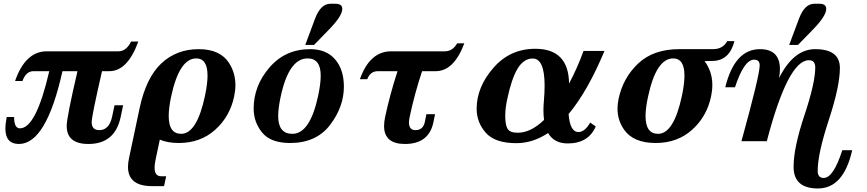

<svg xmlns="http://www.w3.org/2000/svg" viewBox="-20 -767 4708 1043"><path d="M460.4 15.1Q342.3 15.1 342.3 -83Q342.3 -128.9 400.9 -380.4H319.3Q231.4 15.1 83 15.1Q9.3 15.1 9.3 -68.4Q9.3 -95.2 16.6 -131.3H56.6Q56.6 -69.8 88.4 -69.8Q175.8 -69.8 247.6 -380.4H162.6Q121.1 -380.4 102.1 -327.1H62Q117.7 -488.3 234.4 -488.3H623.5Q666 -488.3 692.4 -541.5H731.4Q672.9 -380.4 574.2 -380.4H534.2Q478 -135.7 478 -103.5Q478 -60.1 519.5 -60.1Q573.2 -60.1 588.9 -132.8L602.1 -195.3H648.9L635.3 -130.4Q604 15.1 460.4 15.1Z M963.9 -40Q1049.8 -40 1093.8 -247.6Q1107.4 -312.5 1107.4 -356.4Q1107.4 -449.7 1045.9 -449.7Q953.6 -449.7 909.2 -240.2Q896.5 -179.2 896.5 -136.7Q896.5 -40 963.9 -40ZM871.1 244.1H806.2Q675.3 244.1 675.3 139.6Q675.3 118.7 680.7 92.8L738.8 -181.2Q773.9 -345.2 856.4 -422.6Q939 -500 1059.6 -500Q1177.2 -500 1225.6 -422.9Q1258.8 -369.6 1258.8 -304.7Q1258.8 -274.9 1252 -243.2Q1229 -133.8 1148.9 -62Q1068.8 9.8 951.2 9.8Q891.1 9.8 848.1 -8.3L824.7 102.5Q819.8 127 819.8 144Q819.8 190.4 855 190.4H882.8Z M1556.2 9.8Q1450.2 9.8 1404.1 -46.9Q1357.9 -103.5 1357.9 -177.2Q1357.9 -300.3 1443.6 -400.1Q1529.3 -500 1664.6 -500Q1752.9 -500 1800.5 -444.3Q1848.1 -388.7 1848.1 -296.4Q1848.1 -187 1773.2 -88.6Q1698.2 9.8 1556.2 9.8ZM1568.4 -40Q1664.1 -40 1708.5 -247.6Q1722.2 -312.5 1722.2 -356.4Q1722.2 -449.7 1650.9 -449.7Q1548.8 -449.7 1504.4 -240.2Q1491.2 -178.7 1491.2 -136.2Q1491.2 -40 1568.4 -40ZM1686 -522.9H1638.2L1690.9 -664.1Q1721.2 -746.6 1774.9 -746.6H1802.2Q1839.4 -746.6 1839.4 -718.8Q1839.4 -680.7 1768.6 -607.9Z M2179.7 15.1Q2066.4 15.1 2066.4 -82.5Q2066.4 -104 2071.8 -130.4Q2098.6 -255.4 2139.6 -380.4H2033.2Q1991.7 -380.4 1975.1 -336.9H1935.1Q1988.8 -488.3 2105 -488.3H2396.5Q2439 -488.3 2463.4 -531.7H2502.4Q2445.8 -380.4 2347.2 -380.4H2272.9Q2231.9 -256.8 2205.6 -132.8Q2201.7 -114.7 2201.7 -101.6Q2201.7 -60.1 2236.8 -60.1Q2278.3 -60.1 2287.6 -103.5L2296.4 -146.5H2343.3L2334 -101.1Q2309.1 15.1 2179.7 15.1Z M3064 12.2Q2989.7 12.2 2957.5 -44.4Q2874.5 10.7 2785.2 10.7Q2668.9 10.7 2619.1 -45.7Q2569.3 -102.1 2569.3 -176.3Q2569.3 -293.5 2659.7 -397.7Q2750 -502 2887.7 -502Q3069.3 -502 3071.3 -313Q3116.2 -397 3149.9 -490.2H3263.7Q3171.9 -270.5 3068.8 -147.5Q3076.2 -49.8 3122.1 -49.8Q3157.2 -49.8 3186 -101.1L3216.3 -80.1Q3176.3 12.2 3064 12.2ZM2792.5 -45.9Q2863.3 -45.9 2935.5 -115.7Q2932.1 -139.6 2932.1 -168Q2932.1 -191.9 2934.6 -218.8Q2938.5 -264.6 2938.5 -301.3Q2938.5 -449.2 2874 -449.2Q2824.7 -449.2 2791 -393.1Q2758.8 -338.9 2735.8 -230Q2724.6 -179.7 2724.6 -138.2Q2724.6 -86.9 2737.8 -66.4Q2751 -45.9 2792.5 -45.9Z M3554.7 -40Q3640.6 -40 3684.6 -247.6Q3698.2 -312.5 3698.2 -356.4Q3698.2 -449.7 3636.7 -449.7Q3544.4 -449.7 3500 -240.2Q3486.8 -179.2 3486.8 -136.7Q3486.8 -40 3554.7 -40ZM3542 9.8Q3421.4 9.8 3370.6 -62Q3334.5 -113.3 3334.5 -176.8Q3334.5 -202.1 3340.3 -230Q3364.7 -345.2 3447.3 -422.6Q3529.8 -500 3669.9 -500H3854Q3906.2 -500 3930.7 -543.5H3969.7Q3942.4 -437 3850.6 -436L3807.6 -435.1Q3849.6 -377.9 3849.6 -305.2Q3849.6 -275.4 3842.8 -243.2Q3819.8 -133.8 3739.7 -62Q3659.7 9.8 3542 9.8Z M4423.3 256.8Q4291 256.8 4291 139.2Q4291 35.2 4349.9 -140.9Q4408.7 -316.9 4408.7 -400.9Q4408.7 -439.9 4374 -439.9Q4260.7 -439.9 4145.5 0H4007.8Q4106.9 -358.9 4106.9 -412.1Q4106.9 -442.9 4076.2 -442.9Q4022 -442.9 3972.7 -293H3919.9Q3970.7 -500 4108.4 -500Q4216.8 -500 4216.8 -391.1Q4216.8 -368.2 4211.9 -342.8Q4291 -500 4408.2 -500Q4542.5 -500 4542.5 -397.9Q4542.5 -298.3 4482.2 -115.2Q4421.9 67.9 4421.9 161.6Q4421.9 199.7 4454.6 199.7Q4507.3 199.7 4555.7 48.8H4609.4Q4562.5 256.8 4423.3 256.8ZM4314.9 -522.9H4267.1L4319.8 -664.1Q4350.1 -746.6 4403.8 -746.6H4431.2Q4468.3 -746.6 4468.3 -718.8Q4468.3 -680.7 4397.5 -607.9Z"/></svg>

Font: Munson
Style: Bold Italic
Weight: 700
Italic angle: -12°
Designer: Paul James MIller
Foundry: High-Logic / Made with FontCreator
Version: Version 2.10;May 5, 2019;FontCreator 11.5.0.2430 64-bit